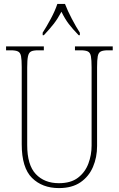

<svg xmlns="http://www.w3.org/2000/svg" viewBox="-20 -951 608 981"><path d="M281 10Q196 10 143.5 -42Q91 -94 91 -214V-608Q91 -646 87.5 -664Q84 -682 72 -688Q60 -694 35 -694H11V-714H204V-694H175Q150 -694 138.5 -688Q127 -682 123 -663.5Q119 -645 119 -606V-210Q119 -108 163 -61.5Q207 -15 281 -15Q342 -15 378.5 -43Q415 -71 431.5 -115Q448 -159 448 -207V-607Q448 -645 444.5 -663.5Q441 -682 429 -688Q417 -694 392 -694H363V-714H556V-694H532Q507 -694 495 -688Q483 -682 479.5 -663.5Q476 -645 476 -607V-205Q476 -147 455 -98Q434 -49 391 -19.5Q348 10 281 10ZM198 -784Q217 -813 239.5 -855Q262 -897 273 -931H312Q325 -897 347 -855Q369 -813 388 -784V-771H382Q351 -803 331.5 -828.5Q312 -854 294 -891Q274 -854 254 -828.5Q234 -803 204 -771H198Z"/></svg>

Font: Noto Serif Armenian Condensed Thin
Style: Regular
Weight: 100
Width: 3
Designer: Monotype Design Team
Foundry: Monotype Imaging Inc.
Version: Version 2.008; ttfautohint (v1.8.4.7-5d5b)